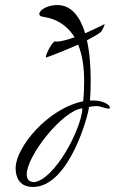

<svg xmlns="http://www.w3.org/2000/svg" viewBox="-20 -752 456 762"><path d="M111 -10C257 -10 333 -305 333 -327C342 -330 354 -331 363 -331C379 -331 397 -321 412 -321C415 -321 416 -322 416 -325C416 -338 385 -353 353 -353H337C339 -375 340 -402 340 -434C340 -487 336 -543 325 -592C350 -605 369 -616 380 -625C384 -628 395 -650 395 -655C395 -656 395 -656 394 -656C382 -649 351 -635 318 -620C298 -685 264 -732 207 -732C168 -732 136 -712 136 -697C136 -690 142 -686 153 -685C212 -676 251 -645 276 -604C249 -595 223 -587 206 -587C203 -587 200 -587 199 -588C186 -586 162 -537 162 -526C162 -525 162 -524 163 -524C167 -524 232 -549 290 -575C307 -534 314 -483 314 -431C314 -404 313 -377 310 -350C168 -321 42 -166 42 -85C42 -51 55 -10 111 -10ZM115 -29C96 -30 86 -40 86 -60C86 -134 229 -315 307 -322C304 -242 198 -39 115 -29Z"/></svg>

Font: Comforter
Style: Regular
Weight: 400
Designer: Robert E. Leuschke
Foundry: Robert E. Leuschke
Version: Version 1.013; ttfautohint (v1.8.3)